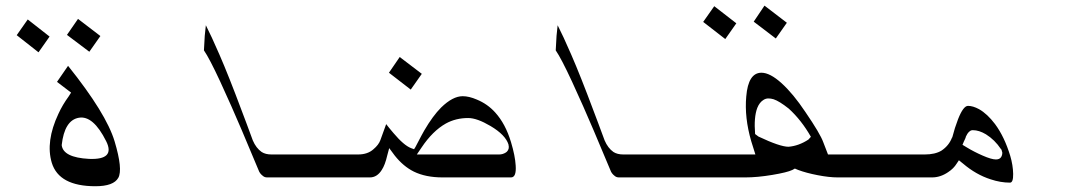

<svg xmlns="http://www.w3.org/2000/svg" viewBox="-20 -642 3772 679"><path d="M220.7 -409.2Q355.5 -241.2 385.3 -142.1Q415 -43 398.4 -13.2Q381.8 16.6 317.4 16.6Q188.5 16.6 163.1 -66.4Q140.6 -141.6 186.5 -239.3Q201.2 -271.5 222.7 -300.8L231.4 -314.5L181.6 -352.5ZM294.9 -80.1Q388.7 -76.2 355.5 -142.6Q309.6 -234.4 258.8 -225.6Q208 -216.8 198.2 -128.9Q203.1 -85 294.9 -80.1ZM155.3 -512.7 116.2 -457 39.1 -517.6 78.1 -573.2ZM335 -514.6 295.9 -459 216.8 -518.6 255.9 -575.2Z M1248 -14.6H924.8Q916 -14.6 910.2 -19.5Q898.4 -28.3 894.5 -40Q894.5 -40 835 -181.6Q799.8 -264.6 758.8 -353.5Q720.7 -435.5 701.2 -463.9L704.1 -515.6Q706.1 -535.2 708 -552.7Q726.6 -516.6 755.9 -449.2Q789.1 -373 835 -250Q836.9 -246.1 851.6 -206.1Q866.2 -166 874 -145.5Q885.7 -118.2 905.3 -104.5Q918.9 -95.7 940.4 -95.7H1224.6Z M1787.1 -139.6Q1801.8 -90.8 1803.7 -56.6Q1806.6 -14.6 1787.1 -14.6H1544.9Q1485.4 -14.6 1443.4 -35.2Q1406.2 -53.7 1376 -91.8Q1376 -91.8 1356.4 -118.2L1349.6 -92.8Q1341.8 -58.6 1330.1 -41Q1313.5 -14.6 1288.1 -14.6H1234.4L1210.9 -95.7H1246.1Q1280.3 -95.7 1300.8 -114.3Q1319.3 -129.9 1325.2 -146.5L1345.7 -203.1Q1354.5 -191.4 1371.1 -171.9Q1408.2 -127.9 1433.6 -118.2L1444.3 -114.3L1449.2 -122.1Q1475.6 -172.9 1480.5 -180.7Q1510.7 -232.4 1540 -261.7Q1581.1 -301.8 1616.2 -301.8Q1638.7 -301.8 1666 -290Q1704.1 -274.4 1731.4 -244.1Q1767.6 -204.1 1787.1 -139.6ZM1745.1 -95.7Q1757.8 -95.7 1768.6 -102.5Q1770.5 -103.5 1772.5 -105.5Q1782.2 -115.2 1778.3 -129.9Q1778.3 -130.9 1778.3 -130.9Q1767.6 -165 1714.8 -196.3Q1667 -224.6 1635.7 -224.6Q1591.8 -224.6 1556.6 -205.1Q1509.8 -178.7 1470.7 -120.1L1454.1 -95.7ZM1471.7 -380.9 1432.6 -325.2 1355.5 -384.8 1393.6 -440.4Z M2492.2 -14.6H2168.9Q2160.2 -14.6 2154.3 -19.5Q2142.6 -28.3 2138.7 -40Q2138.7 -40 2079.1 -181.6Q2043.9 -264.6 2002.9 -353.5Q1964.8 -435.5 1945.3 -463.9L1948.2 -515.6Q1950.2 -535.2 1952.1 -552.7Q1970.7 -516.6 2000 -449.2Q2033.2 -373 2079.1 -250Q2081.1 -246.1 2095.7 -206.1Q2110.4 -166 2118.2 -145.5Q2129.9 -118.2 2149.4 -104.5Q2163.1 -95.7 2184.6 -95.7H2468.8Z M2636.7 -142.6Q2612.3 -226.6 2619.1 -300.8Q2626 -384.8 2672.9 -384.8Q2703.1 -384.8 2744.1 -347.7Q2785.2 -310.5 2828.1 -246.1Q2880.9 -168.9 2891.6 -138.7L2908.2 -95.7H3088.9L3112.3 -14.6H2942.4Q2912.1 -14.6 2871.6 -22.5Q2831.1 -30.3 2802.7 -41L2791 -45.9L2782.2 -41Q2763.7 -32.2 2710.9 -23.4Q2658.2 -14.6 2616.2 -14.6H2474.6L2451.2 -95.7H2651.4ZM2768.6 -123Q2804.7 -126 2838.9 -148.4L2847.7 -158.2Q2814.5 -216.8 2769.5 -257.8Q2736.3 -284.2 2715.8 -291Q2706.1 -293.9 2697.3 -293.9Q2688.5 -293.9 2680.7 -289.1Q2666 -280.3 2658.2 -260.7Q2645.5 -227.5 2650.4 -168L2662.1 -159.2Q2738.3 -123 2768.6 -123ZM2584 -559.6 2544.9 -503.9 2466.8 -564.5 2505.9 -620.1ZM2762.7 -561.5 2723.6 -505.9 2645.5 -565.4 2683.6 -622.1Z M3502 -78.1Q3514.6 -78.1 3520 -85.9Q3525.4 -93.8 3524.4 -104.5Q3523.4 -104.5 3522.5 -110.4L3521.5 -112.3V-113.3L3519.5 -115.2Q3498 -147.5 3466.8 -167Q3442.4 -181.6 3420.9 -181.6Q3419.9 -181.6 3418 -181.6Q3405.3 -179.7 3396.5 -160.2L3395.5 -158.2V-157.2Q3394.5 -153.3 3388.7 -141.6L3383.8 -129.9L3398.4 -121.1Q3423.8 -105.5 3455.1 -91.8Q3486.3 -78.1 3502 -78.1ZM3552.7 -90.8Q3562.5 -57.6 3563 -26.9Q3563.5 3.9 3551.8 3.9Q3518.6 3.9 3483.4 -7.8Q3431.6 -24.4 3385.7 -63.5L3371.1 -75.2L3363.3 -63.5Q3352.5 -45.9 3333 -33.2Q3305.7 -14.6 3276.4 -14.6H3098.6L3075.2 -95.7H3250Q3287.1 -95.7 3309.6 -109.4Q3335.9 -127 3346.7 -155.3L3347.7 -156.2Q3356.4 -190.4 3368.2 -220.7Q3386.7 -267.6 3403.3 -267.6Q3420.9 -267.6 3442.4 -255.9Q3471.7 -239.3 3499 -203.1Q3532.2 -158.2 3552.7 -90.8Z"/></svg>

Font: Thabit-Oblique
Style: Oblique
Weight: 500
Designer: Regenerated by Nadim Shaikli
Foundry: MAK Alagha
Version: 0.01